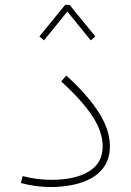

<svg xmlns="http://www.w3.org/2000/svg" viewBox="-20 -753 530 778"><path d="M244.1 -733.4H261.7L366.2 -605.5L347.7 -589.4L252.9 -706.1L158.2 -589.4L139.6 -605.5ZM425.3 -161.6Q425.3 -113.3 404.3 -81.1Q383.3 -48.8 348.4 -30Q313.5 -11.2 271.2 -3.2Q229 4.9 186.5 4.9Q156.7 4.9 126.7 1Q96.7 -2.9 64.9 -11.2L71.8 -39.6Q103.5 -31.2 131.8 -27.8Q160.2 -24.4 188 -24.4Q284.7 -24.4 340.3 -58.3Q396 -92.3 396 -160.2Q396 -218.3 355 -281.5Q314 -344.7 228 -422.9L248.5 -446.8Q335 -368.7 380.1 -297.6Q425.3 -226.6 425.3 -161.6Z"/></svg>

Font: Estedad-FD Thin
Style: Regular
Weight: 100
Designer: Amin Abedi
Version: Version 7.3